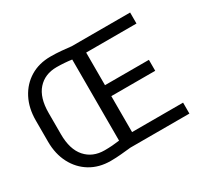

<svg xmlns="http://www.w3.org/2000/svg" viewBox="-146 -938 1246 1165"><g transform="rotate(-30 477.0 -355.5)"><path d="M322.3 -721.2Q359.9 -721.2 396.5 -718Q433.1 -714.8 465.8 -710.9H874.5V-633.8H522V-405.3H829.6V-328.6H522V-76.7H879.4V0H465.8Q433.1 3.4 397 6.8Q360.8 10.3 323.2 10.3Q242.2 10.3 181.2 -26.6Q120.1 -63.5 85.7 -129.4Q51.3 -195.3 51.3 -281.2V-429.7Q51.3 -516.1 85.4 -581.8Q119.6 -647.5 180.4 -684.3Q241.2 -721.2 322.3 -721.2ZM141.6 -281.2Q141.6 -174.8 190.9 -119.4Q240.2 -64 323.2 -64Q350.6 -64 377 -65.9Q403.3 -67.9 427.7 -71.3V-639.6Q402.8 -643.1 376.2 -645Q349.6 -647 322.3 -647Q239.3 -647 190.4 -592Q141.6 -537.1 141.6 -430.7Z"/></g></svg>

Font: Vazirmatn FD
Style: Regular
Weight: 400
Designer: Saber Rastikerdar
Foundry: Saber Rastikerdar
Version: Version 33.001